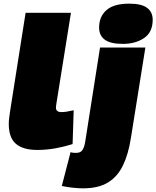

<svg xmlns="http://www.w3.org/2000/svg" viewBox="-20 -810 855 1050"><path d="M120 -740H368L288 -241Q287 -234 286.5 -229.5Q286 -225 286 -221Q286 -197 316 -197Q330 -197 345 -199.5Q360 -202 383 -207L377 -22Q333 -8 284 1Q235 10 184 10Q106 10 67 -23.5Q28 -57 28 -132Q28 -149 30.5 -167.5Q33 -186 36 -207ZM687 -790Q754 -790 784.5 -767Q815 -744 815 -702Q815 -634 768 -602Q721 -570 652 -570Q584 -570 553 -593Q522 -616 522 -659Q522 -719 562 -754.5Q602 -790 687 -790ZM775 -550 696 -56Q682 34 652 95.5Q622 157 569.5 188.5Q517 220 434 220Q414 220 382 217Q350 214 318 207L366 22Q373 25 382 25.5Q391 26 397 26Q420 26 430.5 11Q441 -4 446 -35L527 -550Z"/></svg>

Font: Georama Extended Black
Style: Italic
Weight: 900
Width: 7
Italic angle: -9°
Designer: Jean-Baptiste Levee
Foundry: Production Type
Version: Version 1.000